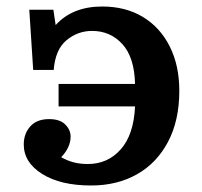

<svg xmlns="http://www.w3.org/2000/svg" viewBox="-20 -556 621 590"><path d="M260 14Q166 14 109.5 -21.5Q53 -57 53 -112Q53 -145 73 -167.5Q93 -190 131 -190Q164 -190 180.5 -173.5Q197 -157 197 -136Q197 -119 189 -102.5Q181 -86 168 -73Q185 -63 205 -57.5Q225 -52 250 -52Q311 -52 351 -97Q391 -142 395 -229H160V-298H395Q393 -380 356 -420.5Q319 -461 263 -461Q219 -461 184.5 -432.5Q150 -404 145 -341H82L70 -526H144L151 -479Q203 -536 294 -536Q366 -536 419 -504Q472 -472 501.5 -413.5Q531 -355 531 -277Q531 -186 496.5 -120.5Q462 -55 401 -20.5Q340 14 260 14Z"/></svg>

Font: Literata 7pt SemiBold
Style: Regular
Weight: 600
Designer: Latin by Veronika Burian and Jose Scaglione. Greek by Irene Vlachou. Cyrillic by Vera Evstafieva.
Foundry: TypeTogether
Version: Version 3.002